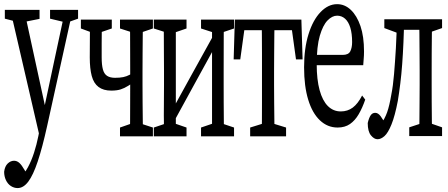

<svg xmlns="http://www.w3.org/2000/svg" viewBox="-27 -618 2188 937"><path d="M59.1 299.8Q41.5 299.8 26.1 289.8Q10.7 279.8 2 261.2Q-6.8 242.7 -6.8 220.2Q-3.4 193.4 10.7 179.9Q24.9 166.5 41.5 166.5Q55.7 166.5 67.4 177Q79.1 187.5 93.3 212.4L115.2 251L87.4 278.3L68.4 251Q91.8 231 109.1 198.7Q126.5 166.5 139.2 127Q151.9 87.4 160.2 45.9L170.9 -9.8L173.3 -18.6L236.8 -316.9L291 -569.8H328.1L203.1 -3.4Q179.7 102.5 157.2 169.7Q134.8 236.8 111.1 268.3Q87.4 299.8 59.1 299.8ZM169.9 63.5 23.4 -569.8H90.8L195.8 -86.4L200.7 -62.5ZM-3.4 -526.9V-569.8H166V-525.9L82.5 -509.3H64.9ZM217.3 -526.9V-569.8H354V-526.9L304.2 -509.3H291Z M516.1 -175.8Q477.5 -175.8 453.9 -193.6Q430.2 -211.4 420.7 -247.3Q411.1 -283.2 411.1 -337.4Q411.1 -383.3 411.6 -429.7Q412.1 -476.1 412.1 -522.5H471.2Q470.2 -495.1 469.7 -466.8Q469.2 -438.5 469.2 -407.2Q469.2 -376 469.2 -337.4Q469.2 -301.8 475.1 -279.5Q481 -257.3 495.6 -247.8Q510.3 -238.3 534.2 -238.3Q558.1 -238.3 574.5 -241.7Q590.8 -245.1 605.5 -252.9Q620.1 -260.7 638.7 -273.9V-225.1Q617.2 -210.9 598.6 -199.2Q580.1 -187.5 561.5 -181.6Q543 -175.8 516.1 -175.8ZM606.9 47.4Q607.9 20 607.9 -24.7Q607.9 -69.3 608.2 -117.7Q608.4 -166 608.4 -204.1V-271Q608.4 -309.6 608.2 -357.7Q607.9 -405.8 607.9 -450.7Q607.9 -495.6 606.9 -522.5H670.9Q669.9 -495.6 669.7 -450.7Q669.4 -405.8 668.9 -357.4Q668.5 -309.1 668.5 -271V-204.1Q668.5 -165.5 668.9 -117.4Q669.4 -69.3 669.9 -24.7Q670.4 20 670.9 47.4ZM367.7 -479V-522.5H518.6V-479L448.7 -455.1H432.6ZM558.6 47.4V4.4L628.4 -20H644.5L719.2 4.4V47.4ZM558.6 -479V-522.5H719.2V-479L649.4 -455.1H632.8Z M723.6 47.4V4.4L795.9 -20H812.5L883.3 4.4V47.4ZM954.1 47.4V4.4L1025.9 -20H1042.5L1115.2 4.4V47.4ZM772 47.4Q772.9 25.4 772.9 -7.3Q772.9 -24.4 772.9 -24.4Q772.5 -27.8 772.5 -54.7Q772.5 -85.4 772.9 -117.7Q773.4 -149.9 773.4 -204.1V-271Q773.4 -309.6 772.9 -357.7Q772.5 -405.8 772.5 -450.7Q772.5 -495.6 772 -522.5H831.1V47.4ZM806.6 3.4 776.9 -21H780.3L907.7 -252.4L1036.1 -484.4L1060.1 -452.6H1056.6L931.6 -225.1ZM1007.8 47.4V-522.5H1065.9Q1064.9 -495.6 1064.9 -450.7Q1064.9 -405.8 1064.7 -357.4Q1064.5 -309.1 1064.5 -271V-204.1Q1064.5 -165.5 1064.7 -117.4Q1064.9 -69.3 1065.4 -24.7Q1065.9 20 1065.9 47.4ZM723.6 -479V-522.5H883.3V-479L813.5 -455.1H797.9ZM954.1 -479V-522.5H1115.2V-479L1044.4 -455.1H1027.8Z M1113.3 -328.1 1119.1 -522.5H1443.8L1449.7 -328.1H1417.5L1390.6 -522.5L1426.3 -470.7H1136.7L1172.4 -522.5L1145.5 -328.1ZM1193.8 47.4V4.4L1272.5 -20H1290L1369.1 4.4V47.4ZM1250 47.4Q1251 20 1251.2 -24.7Q1251.5 -69.3 1251.5 -117.7Q1251.5 -166 1251.5 -204.1V-271Q1251.5 -309.6 1251.5 -357.7Q1251.5 -405.8 1251 -450.7Q1250.5 -495.6 1250 -522.5H1313Q1312 -495.6 1311.8 -450.7Q1311.5 -405.8 1311 -357.4Q1310.5 -309.1 1310.5 -271V-204.1Q1310.5 -165.5 1311 -117.4Q1311.5 -69.3 1312 -24.7Q1312.5 20 1313 47.4Z M1620.6 4.4Q1571.3 4.4 1534.2 -30.8Q1497.1 -65.9 1477.1 -131.6Q1457 -197.3 1457 -290Q1457 -382.3 1478.8 -451.7Q1500.5 -521 1537.6 -559.3Q1574.7 -597.7 1618.2 -597.7Q1655.8 -597.7 1685.3 -569.6Q1714.8 -541.5 1732.2 -490.7Q1749.5 -439.9 1749.5 -366.7Q1749.5 -346.7 1747.8 -329.1Q1746.1 -311.5 1745.6 -299.8H1483.9V-350.1H1645.5Q1673.8 -350.1 1682.6 -367.9Q1691.4 -385.7 1691.4 -412.6Q1691.4 -454.1 1682.6 -482.9Q1673.8 -511.7 1657.2 -526.6Q1640.6 -541.5 1618.2 -541.5Q1594.2 -541.5 1571.5 -518.3Q1548.8 -495.1 1533.7 -443.4Q1518.6 -391.6 1518.6 -304.2Q1518.6 -230 1532.7 -178.2Q1546.9 -126.5 1573.2 -100.3Q1599.6 -74.2 1636.2 -74.2Q1669.4 -74.2 1694.6 -93Q1719.7 -111.8 1740.2 -151.9L1755.4 -131.8Q1741.2 -90.8 1723.4 -60.3Q1705.6 -29.8 1680.9 -12.7Q1656.2 4.4 1620.6 4.4Z M1815.4 61.5Q1798.8 61.5 1783.2 42.5Q1767.6 23.4 1767.6 -17.6Q1773.4 -42.5 1781.7 -54.9Q1790 -67.4 1804.2 -67.4Q1818.4 -67.4 1830.6 -50.8Q1842.8 -34.2 1855.5 -9.3V7.3H1830.1V-9.3Q1851.1 -38.6 1862.3 -70.1Q1873.5 -101.6 1882.8 -156.7Q1891.1 -197.8 1896 -255.9Q1900.9 -314 1905 -382.8Q1909.2 -451.7 1909.2 -523.9H1945.3Q1944.3 -466.3 1941.9 -411.1Q1939.5 -356 1935.8 -305.4Q1932.1 -254.9 1926.5 -210Q1920.9 -165 1914.6 -126.5Q1900.4 -52.2 1883.5 -10.7Q1866.7 30.8 1849.4 46.1Q1832 61.5 1815.4 61.5ZM1848.6 -481V-523.9H1923.3V-456.5H1914.6ZM1923.3 -472.7V-523.9H2050.3V-472.7ZM1970.2 45.9V3.4L2044.4 -21H2060.1L2130.4 3.4V45.9ZM2018.6 45.9Q2019.5 18.6 2019.8 -25.6Q2020 -69.8 2020.5 -118.7Q2021 -167.5 2021 -206.1V-271.5Q2021 -310.1 2020.5 -358.9Q2020 -407.7 2019.8 -452.6Q2019.5 -497.6 2018.6 -523.9H2082Q2081.1 -497.1 2080.6 -452.4Q2080.1 -407.7 2079.8 -358.9Q2079.6 -310.1 2079.6 -271.5V-206.1Q2079.6 -167.5 2079.8 -118.7Q2080.1 -69.8 2080.6 -25.6Q2081.1 18.6 2082 45.9ZM2050.3 -456.5V-523.9H2130.4V-481L2060.1 -456.5Z"/></svg>

Font: Scarab Serif
Style: Condensed
Weight: 400
Designer: John Roberts
Foundry: Scarab
Version: 1.0